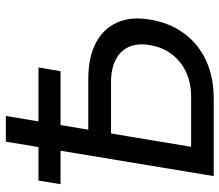

<svg xmlns="http://www.w3.org/2000/svg" viewBox="-68 -700 768 672"><g transform="rotate(-90 316.0 -364.0)"><path d="M174.3 -439H375Q451.2 -439 501.5 -412.6Q551.8 -386.2 573.2 -337.9Q594.7 -289.6 583.5 -223.6Q572.3 -154.8 535.6 -104.5Q499 -54.2 440.9 -27.1Q382.8 0 306.6 0H35.6L156.2 -727.5H246.1L138.2 -79.1H313.5Q361.8 -79.1 399.7 -96.7Q437.5 -114.3 462.2 -146.7Q486.8 -179.2 494.1 -223.1Q501.5 -265.1 488.3 -295.7Q475.1 -326.2 443.6 -342.8Q412.1 -359.4 364.3 -359.4H161.6ZM7.3 -536.1 20 -613.3H416L402.8 -536.1Z"/></g></svg>

Font: Inter 24pt
Style: Italic
Weight: 400
Italic angle: -9.3988°
Designer: Rasmus Andersson
Foundry: rsms
Version: Version 4.001;git-66647c0bb